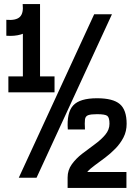

<svg xmlns="http://www.w3.org/2000/svg" viewBox="-20 -870 640 940"><path d="M11 -695V-773Q58 -769 77 -787Q96 -805 91 -850H175Q181 -775 136 -732Q91 -689 11 -695ZM21 -418V-496H247V-418ZM92 -433V-850H176V-433ZM72 0 441 -800H528L159 0ZM311 50V-1Q311 -37 331.5 -65.5Q352 -94 382.5 -117.5Q413 -141 444 -163.5Q475 -186 495.5 -210.5Q516 -235 516 -264Q516 -294 505.5 -302.5Q495 -311 455 -311Q425 -311 411.5 -306Q398 -301 396 -285Q394 -269 396 -236H312Q306 -319 338.5 -354Q371 -389 455 -389Q533 -389 566.5 -360.5Q600 -332 600 -264Q600 -227 584.5 -197Q569 -167 545 -142.5Q521 -118 494.5 -98Q468 -78 444.5 -61Q421 -44 407 -28H599V50Z"/></svg>

Font: Victor Mono
Style: Bold
Weight: 700
Monospace: yes
Designer: Rune Bjørnerås
Version: Version 1.561;gftools[0.9.30]